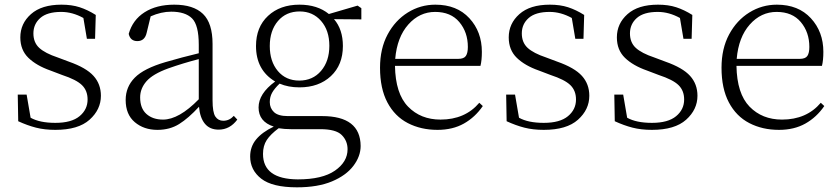

<svg xmlns="http://www.w3.org/2000/svg" viewBox="-20 -542 3593 822"><path d="M217 14Q171 14 134 4.5Q97 -5 58 -23L56 -137H94L111 -38Q150 -16 217 -16Q286 -16 320.5 -44.5Q355 -73 355 -116Q355 -154 331 -177.5Q307 -201 246 -221L196 -240Q136 -261 101.5 -294.5Q67 -328 67 -382Q67 -441 112.5 -481.5Q158 -522 243 -522Q287 -522 321 -511Q355 -500 390 -478L387 -376H352L337 -465Q290 -491 242 -491Q182 -491 152.5 -465Q123 -439 123 -399Q123 -360 148 -337Q173 -314 227 -296L275 -278Q349 -252 380.5 -217Q412 -182 412 -132Q412 -73 363.5 -29.5Q315 14 217 14Z M916 13Q878 13 857 -12.5Q836 -38 832 -85Q787 -36 747 -11Q707 14 654 14Q596 14 557 -19Q518 -52 518 -114Q518 -170 557 -209.5Q596 -249 688 -276Q760 -297 831 -314V-350Q831 -435 802 -463.5Q773 -492 713 -492Q670 -492 625 -472L608 -402Q600 -366 568 -366Q538 -366 531 -397Q548 -457 599 -489.5Q650 -522 726 -522Q808 -522 849 -482.5Q890 -443 890 -354V-113Q890 -61 902 -43Q914 -25 936 -25Q962 -25 981 -46L996 -30Q964 13 916 13ZM831 -117V-289Q762 -271 700 -249Q634 -225 607 -194Q580 -163 580 -125Q580 -78 607 -54Q634 -30 678 -30Q746 -30 831 -117Z M1261 -197Q1319 -197 1354.5 -238.5Q1390 -280 1390 -346Q1390 -412 1354.5 -452.5Q1319 -493 1263 -493Q1205 -493 1170 -452Q1135 -411 1135 -345Q1135 -279 1169.5 -238Q1204 -197 1261 -197ZM1262 -168Q1214 -168 1177 -184Q1155 -163 1145 -145Q1135 -127 1135 -105Q1135 -79 1153 -62Q1171 -45 1212 -45H1359Q1523 -45 1524 83Q1524 127 1493 168Q1462 209 1401.5 234.5Q1341 260 1251 260Q1146 260 1098.5 223Q1051 186 1051 128Q1051 86 1076.5 55Q1102 24 1152 0Q1087 -21 1087 -82Q1087 -141 1158 -193Q1076 -242 1076 -345Q1076 -426 1127.5 -474Q1179 -522 1262 -522Q1339 -522 1388 -482L1511 -518L1527 -507V-459L1410 -460Q1448 -416 1448 -345Q1448 -264 1396.5 -216Q1345 -168 1262 -168ZM1173 7Q1138 33 1122 57.5Q1106 82 1106 117Q1106 225 1255 226Q1360 226 1414 188.5Q1468 151 1468 97Q1468 61 1443 36Q1418 11 1351 11H1225Q1198 11 1173 7Z M1853 14Q1782 14 1726 -15Q1670 -44 1638.5 -103.5Q1607 -163 1607 -252Q1607 -334 1639.5 -394.5Q1672 -455 1726 -488.5Q1780 -522 1844 -522Q1936 -522 1989.5 -464Q2043 -406 2043 -320Q2043 -284 2037 -260H1671Q1673 -141 1727 -85.5Q1781 -30 1866 -30Q1971 -30 2032 -102L2047 -88Q2014 -40 1966 -13Q1918 14 1853 14ZM1672 -290H1942Q1966 -290 1974.5 -302.5Q1983 -315 1983 -341Q1983 -404 1946.5 -447.5Q1910 -491 1843 -491Q1776 -491 1728 -437Q1680 -383 1672 -290Z M2308 14Q2262 14 2225 4.5Q2188 -5 2149 -23L2147 -137H2185L2202 -38Q2241 -16 2308 -16Q2377 -16 2411.5 -44.5Q2446 -73 2446 -116Q2446 -154 2422 -177.5Q2398 -201 2337 -221L2287 -240Q2227 -261 2192.5 -294.5Q2158 -328 2158 -382Q2158 -441 2203.5 -481.5Q2249 -522 2334 -522Q2378 -522 2412 -511Q2446 -500 2481 -478L2478 -376H2443L2428 -465Q2381 -491 2333 -491Q2273 -491 2243.5 -465Q2214 -439 2214 -399Q2214 -360 2239 -337Q2264 -314 2318 -296L2366 -278Q2440 -252 2471.5 -217Q2503 -182 2503 -132Q2503 -73 2454.5 -29.5Q2406 14 2308 14Z M2771 14Q2725 14 2688 4.5Q2651 -5 2612 -23L2610 -137H2648L2665 -38Q2704 -16 2771 -16Q2840 -16 2874.5 -44.5Q2909 -73 2909 -116Q2909 -154 2885 -177.5Q2861 -201 2800 -221L2750 -240Q2690 -261 2655.5 -294.5Q2621 -328 2621 -382Q2621 -441 2666.5 -481.5Q2712 -522 2797 -522Q2841 -522 2875 -511Q2909 -500 2944 -478L2941 -376H2906L2891 -465Q2844 -491 2796 -491Q2736 -491 2706.5 -465Q2677 -439 2677 -399Q2677 -360 2702 -337Q2727 -314 2781 -296L2829 -278Q2903 -252 2934.5 -217Q2966 -182 2966 -132Q2966 -73 2917.5 -29.5Q2869 14 2771 14Z M3315 14Q3244 14 3188 -15Q3132 -44 3100.5 -103.5Q3069 -163 3069 -252Q3069 -334 3101.5 -394.5Q3134 -455 3188 -488.5Q3242 -522 3306 -522Q3398 -522 3451.5 -464Q3505 -406 3505 -320Q3505 -284 3499 -260H3133Q3135 -141 3189 -85.5Q3243 -30 3328 -30Q3433 -30 3494 -102L3509 -88Q3476 -40 3428 -13Q3380 14 3315 14ZM3134 -290H3404Q3428 -290 3436.5 -302.5Q3445 -315 3445 -341Q3445 -404 3408.5 -447.5Q3372 -491 3305 -491Q3238 -491 3190 -437Q3142 -383 3134 -290Z"/></svg>

Font: Minh Nguyen ExtraLight
Style: Regular
Weight: 250
Designer: Ryoko NISHIZUKA 西塚涼子 (kana & ideographs); Frank Grießhammer (Latin, Greek & Cyrillic); Wenlong ZHANG 张文龙 (bopomofo); San
Foundry: Adobe
Version: Version 1.100;July 7, 2023;FontCreator 14.0.0.2814 64-bit